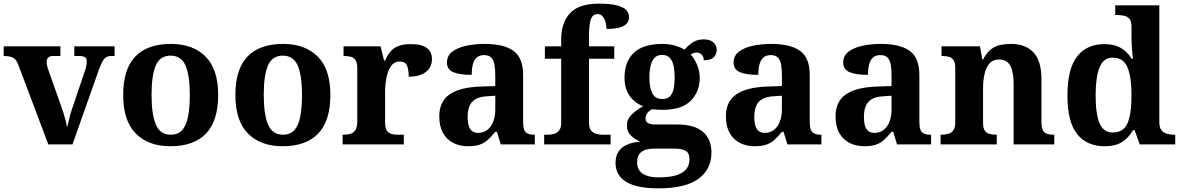

<svg xmlns="http://www.w3.org/2000/svg" viewBox="-20 -789 6455 1049"><path d="M80 -435Q73 -454 63 -464.5Q53 -475 37.5 -479Q22 -483 0 -483V-536H310V-483H268Q253 -483 244 -475Q235 -467 235 -451Q235 -439 238 -427Q241 -415 244 -407L311 -218Q319 -197 326 -174.5Q333 -152 338.5 -131Q344 -110 347 -93Q352 -117 360 -147.5Q368 -178 375 -198L443 -399Q448 -413 451 -427Q454 -441 454 -454Q454 -471 443 -477Q432 -483 415 -483H386V-536H606V-483H586Q573 -483 562.5 -478Q552 -473 542.5 -457.5Q533 -442 521 -410L376 0H244Z M910.6 10Q791 10 722 -59.3Q653 -128.7 653 -270.3Q653 -411 719.1 -480Q785.2 -549 914 -549Q1034 -549 1103 -480Q1172 -411 1172 -270.3Q1172 -128.7 1105.5 -59.3Q1039 10 910.6 10ZM913.2 -53Q952 -53 974.7 -77.4Q997.3 -101.7 1007.2 -150.5Q1017 -199.2 1017 -270Q1017 -377 993.5 -431Q970 -485 912 -485Q854 -485 831 -431.2Q808 -377.5 808 -270Q808 -164 831.5 -108.5Q855 -53 913.2 -53Z M1523.6 10Q1404 10 1335 -59.3Q1266 -128.7 1266 -270.3Q1266 -411 1332.1 -480Q1398.2 -549 1527 -549Q1647 -549 1716 -480Q1785 -411 1785 -270.3Q1785 -128.7 1718.5 -59.3Q1652 10 1523.6 10ZM1526.2 -53Q1565 -53 1587.7 -77.4Q1610.3 -101.7 1620.2 -150.5Q1630 -199.2 1630 -270Q1630 -377 1606.5 -431Q1583 -485 1525 -485Q1467 -485 1444 -431.2Q1421 -377.5 1421 -270Q1421 -164 1444.5 -108.5Q1468 -53 1526.2 -53Z M1852 0V-53H1855Q1878 -53 1894.9 -58Q1911.9 -63 1921.9 -78.5Q1932 -94 1932 -125V-415Q1932 -445 1923 -459.5Q1914 -474 1898 -478.5Q1882 -483 1860 -483H1857V-536H2059L2078.5 -458H2083.7Q2097 -488 2114 -508Q2131 -528 2157.5 -538Q2184 -548 2225 -548Q2283.6 -548 2311.8 -526.9Q2340 -505.8 2340 -467Q2340 -421 2306.5 -395.5Q2273 -370 2213 -370Q2213 -411 2203 -432Q2193 -453 2164 -453Q2138 -453 2122 -435Q2106 -417 2098 -390.5Q2090 -364 2087 -337Q2084 -310 2084 -293V-120Q2084 -91 2093 -76.5Q2102 -62 2118 -57.5Q2134 -53 2154 -53H2186V0Z M2537 10Q2493 10 2457.5 -7.5Q2422 -25 2401 -61.4Q2380 -97.7 2380 -153Q2380 -234 2436 -273Q2492 -312 2604 -316L2686 -318.8V-374Q2686 -407.6 2682 -433.3Q2678 -459 2665 -473.5Q2652 -488 2624.5 -488Q2599 -488 2584 -474Q2569 -460 2563 -435.5Q2557 -411 2557 -380Q2490 -380 2456 -395Q2422 -410 2422 -447Q2422 -483.8 2450 -505.9Q2478 -528 2524.9 -538.5Q2571.8 -549 2627.8 -549Q2733 -549 2785.5 -511Q2838 -473 2838 -379.4V-124.1Q2838 -96.6 2843.5 -81.3Q2849 -66 2862.7 -59.5Q2876.4 -53 2898 -53H2902V0H2716L2695 -69H2686.4Q2664 -42 2644.5 -24.5Q2625 -7 2600 1.5Q2575 10 2537 10ZM2591.8 -63Q2621 -63 2641.8 -78.7Q2662.7 -94.3 2674.3 -123.3Q2686 -152.3 2686 -191V-266L2641 -263Q2601 -261 2577.9 -247.3Q2554.9 -233.5 2544.9 -209.3Q2535 -185.1 2535 -149.4Q2535 -121 2541 -101.5Q2547 -82 2559.8 -72.5Q2572.6 -63 2591.8 -63Z M2953 0V-53H2975Q2990 -53 3006.5 -57.5Q3023 -62 3034.5 -76Q3046 -90 3046 -118V-468H2957V-536H3046V-573Q3046 -666 3095 -717.5Q3144 -769 3250 -769Q3315 -769 3351 -759.5Q3387 -750 3402 -733.5Q3417 -717 3417 -696Q3417 -674 3403.5 -659.5Q3390 -645 3362.5 -638Q3335 -631 3294 -631Q3294 -647 3289 -666Q3284 -685 3273.5 -698.5Q3263 -712 3244 -712Q3219 -712 3208.5 -684.5Q3198 -657 3198 -591V-536H3336V-468H3198V-118Q3198 -90 3209.5 -76Q3221 -62 3238 -57.5Q3255 -53 3269 -53H3316V0Z M3577 240Q3459 240 3401 204.5Q3343 169 3343 101Q3343 65 3358.5 40.5Q3374 16 3404.5 2Q3435 -12 3478 -15Q3451 -26 3428 -47.5Q3405 -69 3405 -104Q3405 -137 3430 -162Q3455 -187 3494 -209Q3450 -225 3421 -264Q3392 -303 3392 -364Q3392 -452 3443 -500.5Q3494 -549 3601 -549Q3636 -549 3667 -540Q3698 -531 3720 -518Q3746 -547 3770 -560.5Q3794 -574 3824 -574Q3860 -574 3878 -557Q3896 -540 3896 -517Q3896 -495 3881 -477.5Q3866 -460 3825 -460Q3825 -480 3813 -491Q3801 -502 3787 -502Q3779 -502 3769 -499Q3759 -496 3754 -491Q3774 -469 3788.5 -435Q3803 -401 3803 -364Q3803 -288 3754 -238.5Q3705 -189 3601 -189Q3590 -189 3571 -190Q3552 -191 3543 -192Q3529 -186 3518 -172.5Q3507 -159 3507 -141Q3507 -125 3520 -117Q3533 -109 3554 -109H3675Q3775 -109 3821 -68.5Q3867 -28 3867 44Q3867 136 3796 188Q3725 240 3577 240ZM3579 180Q3638 180 3675 168.5Q3712 157 3729.5 135Q3747 113 3747 80Q3747 48 3727 35.5Q3707 23 3666 23H3550Q3530 23 3509.5 28.5Q3489 34 3475 50Q3461 66 3461 99Q3461 126 3474.5 144Q3488 162 3514.5 171Q3541 180 3579 180ZM3598 -248Q3625 -248 3639.5 -262Q3654 -276 3660 -302.5Q3666 -329 3666 -365Q3666 -402 3660 -430Q3654 -458 3639 -473.5Q3624 -489 3597 -489Q3571 -489 3556 -473Q3541 -457 3534.5 -429Q3528 -401 3528 -364Q3528 -312 3543.5 -280Q3559 -248 3598 -248Z M4103 10Q4059 10 4023.5 -7.5Q3988 -25 3967 -61.4Q3946 -97.7 3946 -153Q3946 -234 4002 -273Q4058 -312 4170 -316L4252 -318.8V-374Q4252 -407.6 4248 -433.3Q4244 -459 4231 -473.5Q4218 -488 4190.5 -488Q4165 -488 4150 -474Q4135 -460 4129 -435.5Q4123 -411 4123 -380Q4056 -380 4022 -395Q3988 -410 3988 -447Q3988 -483.8 4016 -505.9Q4044 -528 4090.9 -538.5Q4137.8 -549 4193.8 -549Q4299 -549 4351.5 -511Q4404 -473 4404 -379.4V-124.1Q4404 -96.6 4409.5 -81.3Q4415 -66 4428.7 -59.5Q4442.4 -53 4464 -53H4468V0H4282L4261 -69H4252.4Q4230 -42 4210.5 -24.5Q4191 -7 4166 1.5Q4141 10 4103 10ZM4157.8 -63Q4187 -63 4207.8 -78.7Q4228.7 -94.3 4240.3 -123.3Q4252 -152.3 4252 -191V-266L4207 -263Q4167 -261 4143.9 -247.3Q4120.9 -233.5 4110.9 -209.3Q4101 -185.1 4101 -149.4Q4101 -121 4107 -101.5Q4113 -82 4125.8 -72.5Q4138.6 -63 4157.8 -63Z M4702 10Q4658 10 4622.5 -7.5Q4587 -25 4566 -61.4Q4545 -97.7 4545 -153Q4545 -234 4601 -273Q4657 -312 4769 -316L4851 -318.8V-374Q4851 -407.6 4847 -433.3Q4843 -459 4830 -473.5Q4817 -488 4789.5 -488Q4764 -488 4749 -474Q4734 -460 4728 -435.5Q4722 -411 4722 -380Q4655 -380 4621 -395Q4587 -410 4587 -447Q4587 -483.8 4615 -505.9Q4643 -528 4689.9 -538.5Q4736.8 -549 4792.8 -549Q4898 -549 4950.5 -511Q5003 -473 5003 -379.4V-124.1Q5003 -96.6 5008.5 -81.3Q5014 -66 5027.7 -59.5Q5041.4 -53 5063 -53H5067V0H4881L4860 -69H4851.4Q4829 -42 4809.5 -24.5Q4790 -7 4765 1.5Q4740 10 4702 10ZM4756.8 -63Q4786 -63 4806.8 -78.7Q4827.7 -94.3 4839.3 -123.3Q4851 -152.3 4851 -191V-266L4806 -263Q4766 -261 4742.9 -247.3Q4719.9 -233.5 4709.9 -209.3Q4700 -185.1 4700 -149.4Q4700 -121 4706 -101.5Q4712 -82 4724.8 -72.5Q4737.6 -63 4756.8 -63Z M5119 0V-53H5121Q5144 -53 5161.5 -58Q5179 -63 5189 -77.7Q5199 -92.4 5199 -121.8V-417.6Q5199 -446 5190 -460Q5181 -474 5165 -478.5Q5149 -483 5127 -483H5124V-536H5334L5346.7 -465H5351.5Q5372 -503 5395.5 -520.5Q5419 -538 5446.3 -543.5Q5473.7 -549 5504.9 -549Q5582 -549 5626 -503.2Q5670 -457.4 5670 -356V-123.5Q5670 -93 5677.5 -78Q5685 -63 5700 -58Q5715 -53 5737 -53H5740V0H5518V-329Q5518 -394 5500.1 -429Q5482.3 -464 5437.8 -464Q5405 -464 5386.2 -442.5Q5367.3 -420.9 5359.2 -385.5Q5351 -350.1 5351 -309V-118Q5351 -90 5360 -76Q5369 -62 5385 -57.5Q5401 -53 5423 -53H5426V0Z M6016 10Q5918 10 5865 -56.5Q5812 -123 5812 -267Q5812 -412 5864.5 -480Q5917 -548 6014 -548Q6070 -548 6106 -525.5Q6142 -503 6163 -468H6170Q6166 -496.5 6164 -531.2Q6162 -566 6162 -590V-645Q6162 -673 6151 -686Q6140 -699 6121.5 -703Q6103 -707 6081 -707H6073V-760H6314V-123Q6314 -93 6325.5 -78Q6337 -63 6355.8 -58Q6374.6 -53 6397 -53H6401V0H6207L6179 -78H6170Q6148 -38 6111.7 -14Q6075.4 10 6016 10ZM6059.3 -65Q6118 -65 6140 -115.3Q6162 -165.6 6162 -269Q6162 -368.2 6140.1 -421.1Q6118.3 -474 6058.7 -474Q6009 -474 5987.5 -421.1Q5966 -368.1 5966 -268Q5966 -166.5 5987.4 -115.8Q6008.9 -65 6059.3 -65Z"/></svg>

Font: Noto Serif Gujarati
Style: Regular
Weight: 400
Designer: Universal Thirst, Indian Type Foundry and the Monotype Design Team
Foundry: Monotype Imaging Inc.
Version: Version 2.102